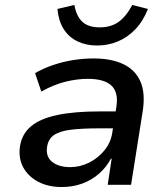

<svg xmlns="http://www.w3.org/2000/svg" viewBox="-20 -743 677 772"><path d="M228 9Q174 9 134 -12Q94 -33 74 -69Q54 -105 60 -152Q67 -203 104 -234.5Q141 -266 210 -280.5Q279 -295 380 -295H461L451 -227H379Q311 -227 265.5 -221.5Q220 -216 196.5 -199.5Q173 -183 169 -150Q164 -112 190.5 -91.5Q217 -71 262 -71Q302 -71 338 -89Q374 -107 399.5 -138Q425 -169 431 -207L448 -314Q457 -372 428 -399Q399 -426 333 -426Q290 -426 243.5 -414.5Q197 -403 146 -375L121 -449Q156 -469 195 -482Q234 -495 274.5 -501.5Q315 -508 356 -508Q428 -508 476 -485Q524 -462 544.5 -415.5Q565 -369 554 -297L507 0H413L429 -105H426Q408 -71 378.5 -45Q349 -19 311 -5Q273 9 228 9ZM370 -560Q326 -560 291 -577Q256 -594 235.5 -627Q215 -660 211 -707L279 -723Q287 -678 311 -655.5Q335 -633 381 -633Q425 -633 455.5 -654Q486 -675 512 -723L575 -707Q555 -657 523.5 -624.5Q492 -592 453 -576Q414 -560 370 -560Z"/></svg>

Font: Nunito Sans 7pt SemiBold
Style: Italic
Weight: 600
Italic angle: -9°
Designer: Vernon Adams
Foundry: Vernon Adams
Version: Version 3.101;gftools[0.9.27]